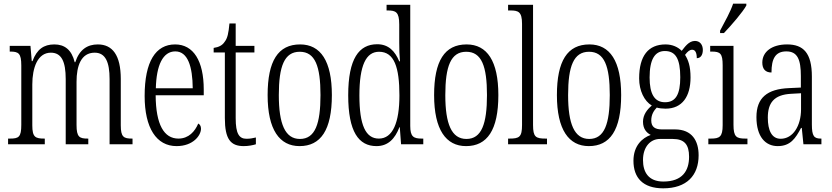

<svg xmlns="http://www.w3.org/2000/svg" viewBox="-20 -786 4530 1046"><path d="M24 0H224V-31H222C173 -31 156 -38 156 -103V-326C156 -417 185 -499 257 -499C315 -499 338 -451 338 -355V0H461V-31H458C413 -31 397 -39 397 -105V-341C397 -426 421 -499 496 -499C555 -499 577 -447 577 -355V0H702V-31H700C654 -31 638 -39 638 -103V-356C638 -485 593 -544 513 -544C457 -544 413 -517 390 -447H387C370 -516 331 -544 276 -544C219 -544 181 -518 157 -453H153L146 -536H33V-505H35C81 -505 96 -496 96 -429V-106C96 -39 82 -31 34 -31H24Z M942 10C1032 10 1075 -48 1075 -85C1075 -100 1068 -109 1060 -113C1042 -70 1008 -31 952 -31C874 -31 829 -106 828 -267H1090V-298C1090 -454 1034 -544 934 -544C828 -544 768 -451 768 -263C768 -89 832 10 942 10ZM1030 -305H829C832 -430 867 -506 935 -506C1003 -506 1029 -424 1030 -305Z M1308 10C1334 10 1358 5 1374 0V-37C1356 -33 1343 -30 1323 -30C1283 -30 1264 -57 1264 -142V-500H1366V-536H1264V-658H1230C1225 -606 1220 -578 1203 -557C1191 -539 1172 -529 1144 -525V-500H1205V-143C1205 -28 1236 10 1308 10Z M1612 10C1727 10 1788 -77 1788 -268C1788 -453 1727 -544 1615 -544C1495 -544 1438 -454 1438 -268C1438 -79 1503 10 1612 10ZM1614 -29C1533 -29 1499 -111 1499 -268C1499 -425 1529 -504 1613 -504C1697 -504 1726 -425 1726 -268C1726 -112 1697 -29 1614 -29Z M2031 10C2094 10 2132 -30 2156 -93H2158L2165 0H2286V-31H2278C2233 -31 2215 -41 2215 -100V-760H2086V-729H2092C2136 -729 2155 -721 2155 -653V-554C2155 -518 2156 -483 2159 -452H2155C2132 -507 2097 -545 2035 -545C1936 -545 1877 -467 1877 -267C1877 -68 1934 10 2031 10ZM2044 -31C1972 -31 1938 -104 1938 -266C1938 -430 1974 -504 2045 -504C2128 -504 2156 -419 2156 -266C2156 -119 2120 -31 2044 -31Z M2519 10C2634 10 2695 -77 2695 -268C2695 -453 2634 -544 2522 -544C2402 -544 2345 -454 2345 -268C2345 -79 2410 10 2519 10ZM2521 -29C2440 -29 2406 -111 2406 -268C2406 -425 2436 -504 2520 -504C2604 -504 2633 -425 2633 -268C2633 -112 2604 -29 2521 -29Z M2748 0H2960V-31H2953C2899 -31 2884 -39 2884 -105V-760H2748V-729H2760C2804 -729 2824 -722 2824 -656V-105C2824 -39 2809 -31 2755 -31H2748Z M3188 10C3303 10 3364 -77 3364 -268C3364 -453 3303 -544 3191 -544C3071 -544 3014 -454 3014 -268C3014 -79 3079 10 3188 10ZM3190 -29C3109 -29 3075 -111 3075 -268C3075 -425 3105 -504 3189 -504C3273 -504 3302 -425 3302 -268C3302 -112 3273 -29 3190 -29Z M3593 240C3721 240 3786 170 3786 60C3786 -18 3751 -81 3657 -81H3586C3549 -81 3528 -94 3528 -130C3528 -163 3543 -184 3558 -200C3569 -196 3592 -194 3606 -194C3697 -194 3742 -261 3742 -364C3742 -427 3729 -460 3712 -487C3727 -507 3738 -515 3751 -515C3768 -515 3776 -498 3776 -469C3798 -469 3809 -488 3809 -514C3809 -540 3795 -563 3766 -563C3732 -563 3710 -529 3694 -509C3674 -529 3644 -544 3606 -544C3512 -544 3462 -482 3462 -359C3462 -292 3490 -235 3531 -211C3506 -190 3483 -161 3483 -123C3483 -82 3504 -62 3525 -51C3480 -35 3431 7 3431 90C3431 182 3482 240 3593 240ZM3603 -229C3545 -229 3519 -275 3519 -364C3519 -463 3548 -508 3602 -508C3660 -508 3686 -467 3686 -365C3686 -273 3662 -229 3603 -229ZM3594 203C3512 203 3483 151 3483 86C3483 11 3526 -29 3575 -29H3645C3709 -29 3734 2 3734 68C3734 144 3698 203 3594 203Z M3903 -619V-606H3924C3967 -651 4027 -721 4046 -756V-766H3974C3959 -721 3932 -674 3903 -619ZM3839 0H4052V-31H4041C3992 -31 3976 -40 3976 -106V-536H3849V-505H3857C3904 -505 3917 -495 3917 -430V-104C3917 -40 3900 -31 3852 -31H3839Z M4217 10C4286 10 4314 -32 4344 -89H4348L4357 0H4455V-31H4452C4415 -31 4403 -44 4403 -108V-369C4403 -497 4357 -544 4268 -544C4185 -544 4133 -504 4133 -445C4133 -410 4150 -391 4183 -391C4183 -466 4204 -506 4264 -506C4325 -506 4343 -461 4343 -372V-309L4279 -306C4159 -301 4101 -253 4101 -148C4101 -41 4150 10 4217 10ZM4233 -30C4184 -30 4163 -76 4163 -145C4163 -225 4196 -270 4290 -275L4344 -278V-191C4344 -100 4300 -30 4233 -30Z"/></svg>

Font: Noto Serif Myanmar ExtraCondensed Light
Style: Regular
Weight: 300
Width: 2
Designer: Ben Mitchell and the Monotype Design Team
Foundry: Monotype Imaging Inc.
Version: Version 2.106